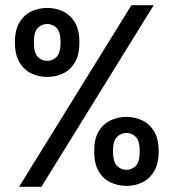

<svg xmlns="http://www.w3.org/2000/svg" viewBox="-20 -720 690 740"><path d="M53.5 0 486.5 -700H572.5L139.5 0ZM162 -423.5Q129.5 -423.5 101.2 -436.8Q73 -450 55.2 -479.2Q37.5 -508.5 37.5 -557Q37.5 -605 55.2 -634Q73 -663 101.2 -676.2Q129.5 -689.5 162 -689.5Q194.5 -689.5 222.8 -676.2Q251 -663 268.5 -634Q286 -605 286 -557Q286 -508.5 268.5 -479.2Q251 -450 222.8 -436.8Q194.5 -423.5 162 -423.5ZM162 -485.5Q183 -485.5 198.2 -501Q213.5 -516.5 213.5 -557Q213.5 -597 198.2 -612.2Q183 -627.5 162 -627.5Q140.5 -627.5 125.5 -612.2Q110.5 -597 110.5 -557Q110.5 -516.5 125.5 -501Q140.5 -485.5 162 -485.5ZM467.5 -3.5Q435 -3.5 406.5 -16.8Q378 -30 360.5 -59.2Q343 -88.5 343 -137Q343 -185 360.5 -214Q378 -243 406.5 -256.2Q435 -269.5 467.5 -269.5Q499.5 -269.5 527.8 -256.2Q556 -243 573.8 -214Q591.5 -185 591.5 -137Q591.5 -88.5 573.8 -59.2Q556 -30 527.8 -16.8Q499.5 -3.5 467.5 -3.5ZM467.5 -65.5Q488.5 -65.5 503.5 -81Q518.5 -96.5 518.5 -137Q518.5 -177 503.5 -192.2Q488.5 -207.5 467.5 -207.5Q446 -207.5 430.8 -192.2Q415.5 -177 415.5 -137Q415.5 -96.5 430.8 -81Q446 -65.5 467.5 -65.5Z"/></svg>

Font: Trispace Medium
Style: Regular
Weight: 500
Designer: Tyler Finck
Foundry: Etcetera Type Company
Version: Version 1.210; ttfautohint (v1.8.3)